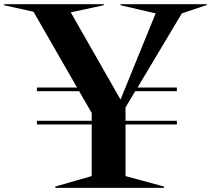

<svg xmlns="http://www.w3.org/2000/svg" viewBox="-145 -895 1008 916"><path d="M118.8 -5 292.5 -55V-301.2H31.2V-318.8H292.5V-356.2L232.5 -460H31.2V-477.5H222.5L15 -838.8L-125 -870V-875H350V-870L192.5 -836.2L430 -420L597.5 -831.2L430 -870V-875H842.5V-871.2L722.5 -831.2L511.2 -477.5H698.8V-460H500L453.8 -382.5V-318.8H698.8V-301.2H453.8V-55L637.5 -5V1.2H118.8Z"/></svg>

Font: Equateur
Style: Regular
Weight: 400
Designer: Ange Degheest & Eugénie Bidaut
Foundry: Velvetyne Type Foundry
Version: Version 1.000;FEAKit 1.0